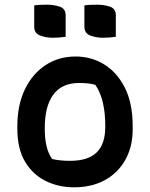

<svg xmlns="http://www.w3.org/2000/svg" viewBox="-20 -788 640 819"><path d="M303 -547Q369 -547 424 -513.5Q479 -480 512.5 -414Q546 -348 546 -250V-237Q546 -162 514.5 -106Q483 -50 427 -19.5Q371 11 296 11Q229 11 174 -16.5Q119 -44 86.5 -99Q54 -154 54 -238V-250Q54 -340 86 -406.5Q118 -473 174 -510Q230 -547 303 -547ZM317 -434Q244 -434 207.5 -384.5Q171 -335 171 -242V-235Q171 -199 178 -167Q185 -135 202 -110Q233 -102 279 -102Q356 -102 392.5 -138Q429 -174 429 -246V-252Q429 -306 419 -349.5Q409 -393 387 -426Q363 -434 317 -434ZM126 -765Q139 -767 153.5 -767.5Q168 -768 180 -768Q210 -768 235 -759.5Q260 -751 260 -723V-631Q247 -629 232.5 -628Q218 -627 205 -627Q176 -627 151 -636.5Q126 -646 126 -674ZM340 -765Q353 -767 367.5 -767.5Q382 -768 394 -768Q424 -768 449 -759.5Q474 -751 474 -723V-631Q461 -629 446.5 -628Q432 -627 419 -627Q390 -627 365 -636.5Q340 -646 340 -674Z"/></svg>

Font: Recursive Mn Csl St SmB
Style: Regular
Weight: 600
Monospace: yes
Version: Version 1.079;hotconv 1.0.112;makeotfexe 2.5.65598; ttfautoh